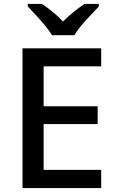

<svg xmlns="http://www.w3.org/2000/svg" viewBox="-20 -961 597 981"><path d="M497 0H95V-714H497V-622H203V-418H479V-327H203V-93H497ZM246 -781Q232 -804 210 -830.5Q188 -857 164 -883Q140 -909 122 -928V-941H194Q220 -924 248.5 -901Q277 -878 302 -851Q329 -878 357.5 -901Q386 -924 412 -941H485V-928Q467 -909 442.5 -883Q418 -857 395.5 -830.5Q373 -804 360 -781Z"/></svg>

Font: Noto Sans Hebrew Medium
Style: Regular
Weight: 500
Designer: Monotype Design Team
Foundry: Monotype Imaging Inc.
Version: Version 2.003